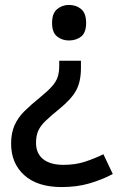

<svg xmlns="http://www.w3.org/2000/svg" viewBox="-20 -566 487 778"><path d="M308 -291Q308 -236 289 -200.5Q270 -165 221 -125Q185 -96 164 -75.5Q143 -55 134.5 -35Q126 -15 126 13Q126 56 155 79Q184 102 237 102Q285 102 323.5 89.5Q362 77 399 59L437 139Q394 162 343 177Q292 192 230 192Q132 192 78.5 144Q25 96 25 16Q25 -27 39 -58.5Q53 -90 79.5 -116Q106 -142 143 -172Q175 -198 191.5 -217Q208 -236 214 -255Q220 -274 220 -300V-320H308ZM329 -473Q329 -434 309 -418Q289 -402 259 -402Q232 -402 211.5 -418Q191 -434 191 -473Q191 -512 211.5 -529Q232 -546 259 -546Q289 -546 309 -529Q329 -512 329 -473Z"/></svg>

Font: Noto Sans Sinhala Medium
Style: Regular
Weight: 500
Designer: Jelle Bosma - Monotype Design Team
Foundry: Monotype Imaging Inc.
Version: Version 2.006; ttfautohint (v1.8.4.7-5d5b)